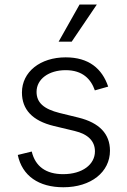

<svg xmlns="http://www.w3.org/2000/svg" viewBox="-20 -802 553 834"><path d="M449.9 -425.8C423.3 -504.6 365.1 -552.9 265.3 -552.9C155.2 -552.9 75.3 -490.1 75.3 -400.2C75.3 -327.1 119.7 -277.3 214.5 -254.6L303.6 -233.3C363.6 -219.1 392.4 -188.2 392.4 -144.5C392.4 -87.7 338.1 -45.5 254.3 -45.5C179.7 -45.5 133.2 -79.2 117.9 -143.8L57.2 -128.9C76.3 -38 148.4 11.4 255.3 11.4C375.4 11.4 457.7 -54.7 457.7 -147.4C457.7 -220.2 411.9 -268.8 320.7 -291.2L238.3 -311.4C170.5 -328.5 138.8 -355.8 138.8 -403.1C138.8 -458.5 191.8 -497.2 265.3 -497.2C338.8 -497.2 375 -458.5 392 -409.4ZM234.7 -621.1H291.5L400.6 -782.3H325.6Z"/></svg>

Font: Karasuma Gothic
Style: Light
Weight: 300
Designer: Rasmus Andersson / Ryoko Nishizuka
Foundry: rsms
Version: Version 1.00